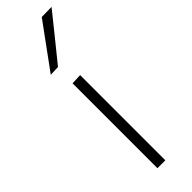

<svg xmlns="http://www.w3.org/2000/svg" viewBox="-265 -785 791 791"><g transform="rotate(-45 130.5 -389.0)"><path d="M99.5 0V-494.5L145.5 -496.5V0ZM61 -583Q96.5 -632 132.5 -681Q168 -729.5 203 -777.5L261 -778.5Q221.5 -729 182.5 -680.8Q143.5 -632.5 104.5 -584.5Z"/></g></svg>

Font: Heraclito ExtraLight
Style: Regular
Weight: 200
Designer: Kostas Bartsokas (font) & Cristiano Sobral (main changes)
Foundry: Kostas Bartsokas (font) & Cristiano Sobral (main changes)
Version: Version 1.00;July 8, 2020;FontCreator 13.0.0.2655 64-bit